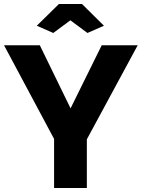

<svg xmlns="http://www.w3.org/2000/svg" viewBox="-20 -935 705 955"><path d="M178 -710 331 -396 486 -710H665L412 -242V0H249V-244L0 -710ZM163 -807 273 -915H388L497 -807L415 -771L330 -834L245 -771Z"/></svg>

Font: Raleway ExtraBold
Style: Regular
Weight: 800
Designer: Matt McInerney, Pablo Impallari, Rodrigo Fuenzalida
Foundry: Matt McInerney, Pablo Impallari, Rodrigo Fuenzalida
Version: Version 4.026